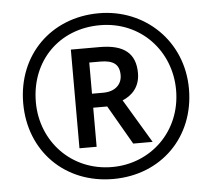

<svg xmlns="http://www.w3.org/2000/svg" viewBox="-52 -781 936 847"><g transform="rotate(-5 416.0 -357.0)"><path d="M416 10C629 10 783 -144 783 -357C783 -570 619 -724 416 -724C203 -724 49 -570 49 -357C49 -144 203 10 416 10ZM416 -43C235 -43 105 -184 105 -357C105 -540 235 -671 416 -671C597 -671 726 -530 726 -357C726 -174 587 -43 416 -43ZM279 -138H355V-311H417L517 -138H603L487 -332C527 -348 565 -383 565 -446C565 -532 516 -575 407 -575H279ZM405 -373H355V-511H404C462 -511 488 -491 488 -444C488 -402 457 -373 405 -373Z"/></g></svg>

Font: Noto Sans Arabic
Style: Regular
Weight: 400
Designer: Monotype Design Team, Nadine Chahine, Nizar Qandah and Khaled Hosny
Foundry: Monotype Imaging Inc.
Version: Version 2.012